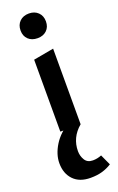

<svg xmlns="http://www.w3.org/2000/svg" viewBox="-179 -698 631 1031"><g transform="rotate(-20 137.0 -182.5)"><path d="M79 0V-411L195 -432V0ZM137 -513Q104 -513 84 -532Q64 -551 64 -583Q64 -615 84 -634.5Q104 -654 137 -654Q169 -654 189 -634.5Q209 -615 209 -583Q209 -551 189 -532Q169 -513 137 -513ZM148 289Q85 289 50.5 253Q16 217 16 158Q16 108 48 56Q80 4 150 -39L195 0Q163 27 147.5 60Q132 93 132 131Q132 159 146 182Q160 205 191 205Q204 205 216.5 202.5Q229 200 241 195L269 256Q244 272 215 280.5Q186 289 148 289Z"/></g></svg>

Font: Ysabeau Office
Style: Bold
Weight: 700
Designer: Christian Thalmann (Catharsis Fonts)
Version: Version 2.001;gftools[0.9.30]; featfreeze: tnum,lnum,ss02